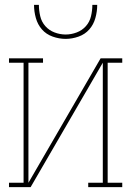

<svg xmlns="http://www.w3.org/2000/svg" viewBox="-20 -770 540 790"><path d="M17 0V-18H77V-512H17V-530H157V-512H97V-18L394 -530H483V-512H423V-18H483V0H343V-18H403V-512L106 0ZM250 -610Q223 -610 196.5 -619.5Q170 -629 152.5 -649Q135 -669 127.5 -696Q120 -723 120 -750H140Q140 -727 145.5 -703.5Q151 -680 166.5 -662.5Q182 -645 204.5 -636.5Q227 -628 250 -628Q273 -628 295.5 -636.5Q318 -645 333.5 -662.5Q349 -680 354.5 -703.5Q360 -727 360 -750H380Q380 -723 372.5 -696Q365 -669 347.5 -649Q330 -629 303.5 -619.5Q277 -610 250 -610Z"/></svg>

Font: Iosevka Slab Thin
Style: Regular
Weight: 100
Monospace: yes
Designer: Belleve Invis
Foundry: Belleve Invis
Version: Version 11.1.0; ttfautohint (v1.8.3)